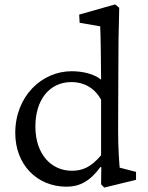

<svg xmlns="http://www.w3.org/2000/svg" viewBox="-20 -835 669 868"><path d="M451 13 595 -22V-58L521 -77C519 -100 514 -163 514 -243L515 -513C515 -613 516 -702 519 -800L500 -815L338 -769L340 -732L433 -716C435 -688 437 -531 437 -475C404 -502 351 -513 304 -513C168 -513 49 -399 49 -234C49 -92 146 9 281 9C338 9 386 -14 434 -80L438 -79L437 -2ZM140 -263C140 -380 200 -464 304 -464C353 -464 406 -442 437 -384V-133C392 -80 354 -63 305 -63C213 -63 140 -136 140 -263Z"/></svg>

Font: TPK Tissa Web Quiz
Style: Regular
Weight: 400
Designer: Jacques Le Bailly, Suppakit Chalermlarp | Katatrad Co.,Ltd.
Foundry: Jacques Le Bailly, Cadson Demak Co.,Ltd.
Version: Version 5.000;Glyphs 3.1.2 (3151)